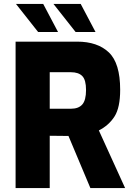

<svg xmlns="http://www.w3.org/2000/svg" viewBox="-20 -953 674 973"><path d="M59 -742H371Q474 -742 531.5 -687.5Q589 -633 589 -498Q589 -408 560.5 -363Q532 -318 481 -292L614 0H438L327 -264Q299 -265 232 -265V0H59ZM340 -402Q378 -402 397 -423.5Q416 -445 416 -497Q416 -548 397 -567.5Q378 -587 340 -587H232V-402ZM61 -933H199L274 -791H173ZM251 -933H389L464 -791H363Z"/></svg>

Font: Exo ExtraBold
Style: Regular
Weight: 800
Designer: Natanael Gama
Foundry: Natanael Gama
Version: Version 1.500